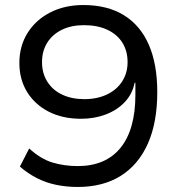

<svg xmlns="http://www.w3.org/2000/svg" viewBox="-20 -734 711 763"><path d="M289 9Q244 9 203 0.5Q162 -8 126 -26.5Q90 -45 59 -72L96 -144Q142 -102 189 -88Q236 -74 289 -74Q344 -74 386.5 -92Q429 -110 458.5 -146Q488 -182 503 -235Q518 -288 518 -356V-405H515Q506 -360 475.5 -328Q445 -296 400 -279Q355 -262 302 -262Q229 -262 174 -290Q119 -318 88 -368Q57 -418 57 -484Q57 -551 89.5 -603Q122 -655 179.5 -684.5Q237 -714 311 -714Q407 -714 472.5 -673.5Q538 -633 571.5 -556Q605 -479 605 -368Q605 -247 567.5 -163Q530 -79 459.5 -35Q389 9 289 9ZM315 -340Q366 -340 405 -358.5Q444 -377 465.5 -410.5Q487 -444 487 -487Q487 -532 466 -565Q445 -598 406 -616Q367 -634 314 -634Q263 -634 225.5 -615.5Q188 -597 167.5 -564Q147 -531 147 -487Q147 -443 168 -409.5Q189 -376 227 -358Q265 -340 315 -340Z"/></svg>

Font: Nunito Sans 7pt SemiExpanded
Style: Regular
Weight: 400
Width: 6
Designer: Vernon Adams
Foundry: Vernon Adams
Version: Version 3.101;gftools[0.9.27]